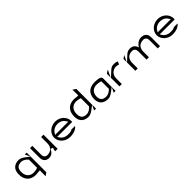

<svg xmlns="http://www.w3.org/2000/svg" viewBox="325 -2107 3763 3763"><g transform="rotate(-45 2206.0 -225.5)"><path d="M48 -208C48 -38 154 36 282 36C302 36 335 30 367 28H368H398L396 189L461 144V-401H408L460 -293L366 -364C339 -383 289 -412 252 -412C136 -412 48 -356 48 -208ZM117 -207C117 -325 181 -350 255 -350C320 -350 370 -301 388 -280L390 -278L395 -268V-47L378 -41C357 -34 320 -26 282 -26C198 -26 117 -78 117 -207Z M569 -150C569 -69 616 -14 699 -14C779 -14 817 -71 828 -93L843 -124L893 -103L877 -56V-25H943V-417H877V-245C877 -88 748 -79 717 -79C663 -79 633 -116 633 -168V-417H569Z M1048 -226C1048 -111 1154 -14 1284 -14C1395 -14 1473 -56 1500 -101H1399C1368 -75 1314 -77 1284 -77C1219 -77 1160 -106 1131 -151L1101 -196H1518V-222C1518 -340 1415 -437 1284 -437C1154 -437 1048 -341 1048 -226ZM1100 -253 1130 -298C1159 -343 1218 -373 1284 -373C1349 -373 1408 -346 1437 -297L1467 -253Z M1619 -243C1619 -95 1707 -39 1823 -39C1861 -39 1907 -66 1937 -87L2031 -158L1979 -50H2032V-595L1967 -640L1969 -479H1939H1938C1908 -481 1873 -487 1853 -487C1725 -487 1619 -413 1619 -243ZM1688 -244C1688 -373 1769 -426 1853 -426C1891 -426 1926 -418 1949 -410L1966 -404V-183L1961 -173L1959 -171C1942 -151 1891 -100 1826 -100C1752 -100 1688 -126 1688 -244Z M2137 -207C2137 -69 2224 -14 2341 -14C2380 -14 2424 -40 2455 -62L2549 -133V-374C2549 -424 2467 -437 2396 -437H2371C2242 -437 2137 -366 2137 -207ZM2206 -208C2206 -329 2290 -375 2371 -375C2407 -375 2443 -369 2467 -361L2484 -355V-147L2477 -139C2460 -122 2409 -75 2344 -75C2272 -75 2206 -98 2206 -208ZM2497 -25H2549V-132ZM2549 -132V-133Z M2665 -33H2730V-191C2730 -301 2816 -357 2889 -357C2920 -357 2943 -350 2962 -341L2989 -403C2971 -411 2938 -422 2897 -422C2828 -422 2805 -397 2768 -364L2665 -269ZM2665 -279 2730 -413V-426L2665 -382Z M3101 -29H3167V-183C3167 -252 3197 -350 3327 -350C3382 -350 3411 -311 3411 -260V-29H3477V-183C3477 -253 3507 -350 3637 -350C3692 -350 3721 -311 3721 -260V-29H3785V-278C3785 -358 3740 -414 3645 -414C3579 -414 3534 -383 3500 -340L3473 -306L3455 -349C3434 -388 3394 -414 3335 -414C3266 -414 3242 -389 3205 -356L3101 -260ZM3101 -269 3166 -402 3101 -359Z M3889 -226C3889 -111 3995 -14 4125 -14C4236 -14 4314 -56 4341 -101H4240C4209 -75 4155 -77 4125 -77C4060 -77 4001 -106 3972 -151L3942 -196H4359V-222C4359 -340 4256 -437 4125 -437C3995 -437 3889 -341 3889 -226ZM3941 -253 3971 -298C4000 -343 4059 -373 4125 -373C4190 -373 4249 -346 4278 -297L4308 -253Z"/></g></svg>

Font: Charger Static
Style: Regular
Weight: 1000
Designer: Jasper
Foundry: KineticPlasma Fonts/Cannot Into Space Fonts
Version: Version 1.1